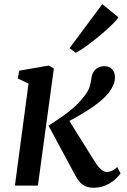

<svg xmlns="http://www.w3.org/2000/svg" viewBox="-20 -872 595 902"><path d="M50 0 114 -479 63.5 -503.5 70.5 -540 209 -564 233 -550.5 158 0ZM420.5 10Q396.5 10 380.2 2.2Q364 -5.5 353 -18.8Q342 -32 334 -47.5L208 -281.5Q241 -303 270.8 -323.5Q300.5 -344 326.5 -367Q352.5 -390 373.5 -417Q394 -442.5 400.8 -463.5Q407.5 -484.5 409 -502.5Q412 -523.5 421 -536.5Q430 -549.5 443 -555.2Q456 -561 469.5 -561Q494 -561 506.8 -546.8Q519.5 -532.5 520 -511.5Q520.5 -492.5 513.5 -475Q506.5 -457.5 494.5 -441.5Q477 -417.5 448.8 -394.5Q420.5 -371.5 389 -351.8Q357.5 -332 328.8 -316.2Q300 -300.5 281 -290.5L291.5 -327L427 -110Q440 -89 454.5 -76.5Q469 -64 481.5 -64Q491 -64 503.5 -68.8Q516 -73.5 530.5 -87.5L546.5 -57.5Q538 -44.5 520.2 -28.8Q502.5 -13 477 -1.5Q451.5 10 420.5 10ZM307 -646 460.5 -852.5 536.5 -790.5Q530 -780.5 513.2 -763.2Q496.5 -746 473.5 -725.8Q450.5 -705.5 425.2 -685.5Q400 -665.5 376.5 -649Q353 -632.5 335.5 -624Z"/></svg>

Font: Merriweather 28pt Medium
Style: Italic
Weight: 500
Italic angle: -7.8°
Version: Version 2.101